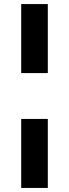

<svg xmlns="http://www.w3.org/2000/svg" viewBox="-20 -822 342 951"><path d="M85 -801.8H216.8V-460H85ZM85 -232.9H216.8V108.9H85Z"/></svg>

Font: Montserrat-Arabic
Style: Bold
Weight: 700
Designer: Mohamed Gaber
Foundry: Kief Type Foundry
Version: Version 5.008;PS 005.008;hotconv 1.0.88;makeotf.lib2.5.64775